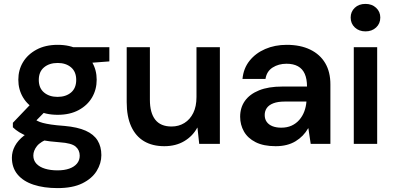

<svg xmlns="http://www.w3.org/2000/svg" viewBox="-20 -738 2022 985"><path d="M275 227Q205 227 152 209.5Q99 192 70 157Q41 122 41 71Q41 40 56.5 11Q72 -18 103.5 -42.5Q135 -67 183 -86L235 -29Q188 -12 169.5 11.5Q151 35 151 60Q151 85 167 102Q183 119 211 127.5Q239 136 275 136Q310 136 335.5 127Q361 118 375 101Q389 84 389 61Q389 32 368 14Q347 -4 287 -8Q234 -12 195 -19Q156 -26 127.5 -36.5Q99 -47 79 -59.5Q59 -72 46 -85V-108L150 -217L233 -188L121 -74L152 -129Q162 -123 172.5 -117.5Q183 -112 199.5 -107.5Q216 -103 242.5 -99Q269 -95 311 -92Q378 -86 419.5 -67.5Q461 -49 480.5 -17.5Q500 14 500 58Q500 100 476 139Q452 178 402.5 202.5Q353 227 275 227ZM276 -149Q213 -149 167.5 -173.5Q122 -198 98 -238.5Q74 -279 74 -329Q74 -379 98 -419Q122 -459 167.5 -483.5Q213 -508 276 -508Q339 -508 384 -483.5Q429 -459 452.5 -419Q476 -379 476 -329Q476 -279 452.5 -238.5Q429 -198 384 -173.5Q339 -149 276 -149ZM275 -241Q318 -241 344.5 -263.5Q371 -286 371 -328Q371 -370 344.5 -392.5Q318 -415 276 -415Q233 -415 206 -392.5Q179 -370 179 -328Q179 -286 206 -263.5Q233 -241 275 -241ZM356 -409 333 -496H541V-423Z M823 12Q762 12 719 -13.5Q676 -39 653 -89.5Q630 -140 630 -214V-496H749V-226Q749 -159 776.5 -124Q804 -89 860 -89Q897 -89 926 -107Q955 -125 971.5 -158.5Q988 -192 988 -240V-496H1108V0H1002L993 -83H992Q969 -40 925.5 -14Q882 12 823 12Z M1394 12Q1332 12 1291.5 -8.5Q1251 -29 1231.5 -63.5Q1212 -98 1212 -139Q1212 -186 1236.5 -220.5Q1261 -255 1309 -274.5Q1357 -294 1428 -294H1555Q1555 -333 1543.5 -359Q1532 -385 1508.5 -398Q1485 -411 1450 -411Q1409 -411 1378.5 -391.5Q1348 -372 1342 -333H1224Q1229 -387 1260 -426Q1291 -465 1340.5 -486.5Q1390 -508 1451 -508Q1521 -508 1571.5 -483.5Q1622 -459 1648.5 -414Q1675 -369 1675 -305V0H1574L1562 -80H1561Q1549 -59 1533 -42.5Q1517 -26 1496.5 -13.5Q1476 -1 1450.5 5.5Q1425 12 1394 12ZM1423 -83Q1453 -83 1476 -93.5Q1499 -104 1515.5 -123Q1532 -142 1541 -166Q1550 -190 1552 -216V-217H1441Q1405 -217 1382 -208Q1359 -199 1348.5 -183.5Q1338 -168 1338 -148Q1338 -127 1348.5 -112.5Q1359 -98 1378 -90.5Q1397 -83 1423 -83Z M1795 0V-496H1915V0ZM1855 -577Q1822 -577 1800.5 -597Q1779 -617 1779 -648Q1779 -678 1800 -698Q1821 -718 1855 -718Q1888 -718 1909.5 -698Q1931 -678 1931 -648Q1931 -617 1909.5 -597Q1888 -577 1855 -577Z"/></svg>

Font: DM Sans 28pt SemiBold
Style: Regular
Weight: 600
Version: Version 4.004;gftools[0.9.30]